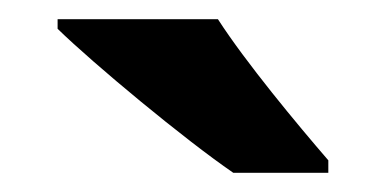

<svg xmlns="http://www.w3.org/2000/svg" viewBox="-20 -786 402 200"><path d="M207 -766H40V-756C78 -719 172 -641 223 -606H322V-619C290 -656 236 -721 207 -766Z"/></svg>

Font: Noto Sans Malayalam
Style: Bold
Weight: 700
Designer: Jelle Bosma - Monotype Design Team
Foundry: Monotype Imaging Inc.
Version: Version 2.104